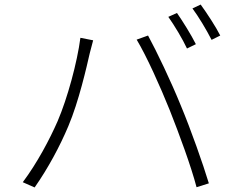

<svg xmlns="http://www.w3.org/2000/svg" viewBox="-20 -826 1040 843"><path d="M757 -769 719 -752C746 -714 782 -654 801 -613L840 -632C819 -674 782 -733 757 -769ZM861 -806 825 -789C853 -751 886 -696 909 -651L947 -670C928 -708 888 -769 861 -806ZM233 -294C198 -214 143 -110 80 -26L132 -3C191 -87 243 -184 280 -272C326 -380 361 -535 374 -592C379 -612 384 -630 389 -649L333 -660C319 -552 276 -394 233 -294ZM725 -343C767 -237 819 -96 843 -4L897 -21C871 -107 818 -257 775 -360C730 -471 668 -600 630 -670L580 -652C624 -579 684 -445 725 -343Z"/></svg>

Font: GenYoGothic2 TW L
Style: Regular
Weight: 300
Version: Version 2.100;PS 2.1;hotconv 16.6.51;makeotf.lib2.5.65220 DE